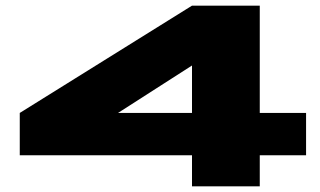

<svg xmlns="http://www.w3.org/2000/svg" viewBox="-20 -515 1134 680"><path d="M900 -495V-115H1064V35H900V145H660V35H50V-115L660 -495ZM398 -115H660V-283Z"/></svg>

Font: Syne ExtraBold
Style: Regular
Weight: 800
Designer: Lucas Descroix
Foundry: Bonjour Monde
Version: Version 2.200; ttfautohint (v1.8.4)